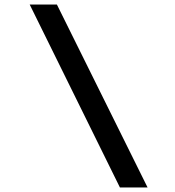

<svg xmlns="http://www.w3.org/2000/svg" viewBox="-20 -720 771 847"><path d="M509 107 111 -700H231L631 107Z"/></svg>

Font: Lexend Peta
Style: Regular
Weight: 400
Designer: Bonnie Shaver-Troup, Thomas Jockin
Foundry: Lexend
Version: Version 1.007